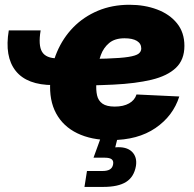

<svg xmlns="http://www.w3.org/2000/svg" viewBox="-20 -564 799 789"><path d="M198.7 -214.4Q90.8 -214.4 44.4 -272.9Q-2 -331.5 16.1 -439H147Q136.7 -377.9 152.8 -351.1Q168.9 -324.2 216.8 -324.2ZM436 11.7Q355.5 11.7 297.6 -16.4Q239.7 -44.4 210.7 -97.9Q181.6 -151.4 186.5 -228Q189.9 -293.5 214.4 -350.8Q238.8 -408.2 281.2 -451.7Q323.7 -495.1 382.3 -519.8Q440.9 -544.4 512.2 -544.4Q574.2 -544.4 625.5 -525.1Q676.8 -505.9 707.3 -468.3Q737.8 -430.7 737.8 -375.5Q737.8 -318.4 702.9 -285.2Q668 -252 602.8 -236.3Q537.6 -220.7 446.5 -216.3Q355.5 -211.9 242.7 -211.9L260.7 -321.3Q357.9 -321.3 417.2 -323.2Q476.6 -325.2 507.6 -330.1Q538.6 -335 549.6 -343.5Q560.5 -352.1 560.5 -364.7Q560.5 -384.8 542.7 -395.8Q524.9 -406.7 491.7 -406.7Q451.7 -406.7 428.5 -387.2Q405.3 -367.7 394.5 -338.1Q383.8 -308.6 380.4 -277.3Q377 -246.1 376 -222.7Q374 -193.8 378.9 -172.1Q383.8 -150.4 400.9 -138.2Q418 -126 451.7 -126Q487.3 -126 510.5 -139.2Q533.7 -152.3 541 -175.8L716.8 -167.5Q691.4 -87.4 618.9 -37.8Q546.4 11.7 436 11.7ZM327.1 204.1 337.4 138.7H400.9Q420.9 138.7 431.6 132.1Q442.4 125.5 444.8 111.3Q447.3 97.2 439 90.6Q430.7 84 410.2 84H364.3L401.9 -19.5H467.3L463.9 0L453.6 41.5Q499.5 37.6 522 59.3Q544.4 81.1 538.6 118.2Q530.8 163.1 498.3 183.6Q465.8 204.1 404.3 204.1Z"/></svg>

Font: Inter 20pt Black
Style: Italic
Weight: 900
Italic angle: -9.3988°
Version: Version 4.001;git-66647c0bb